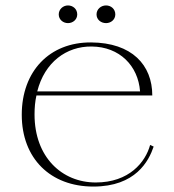

<svg xmlns="http://www.w3.org/2000/svg" viewBox="-20 -671 640 706"><path d="M323 15C479 15 527 -79 545 -132L532 -138C515 -75 455 0 332 0C208 0 107 -93 107 -250C107 -275 109 -298 114 -320H540C540 -432 465 -514 315 -515C162 -516 60 -409 60 -249C60 -88 166 15 323 15ZM230 -586C248 -586 264 -599 264 -618C264 -638 248 -651 230 -651C212 -651 196 -637 196 -618C196 -599 212 -586 230 -586ZM370 -586C388 -586 404 -599 404 -618C404 -638 388 -651 370 -651C351 -651 335 -637 335 -618C335 -599 351 -586 370 -586ZM117 -335C144 -442 224 -501 317 -500C420 -499 488 -429 495 -335Z"/></svg>

Font: Sprat Thin
Style: Regular
Weight: 100
Designer: Ethan Nakache
Foundry: Collletttivo
Version: Version 2.000;Glyphs 3.2 (3217)